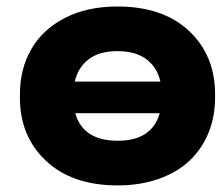

<svg xmlns="http://www.w3.org/2000/svg" viewBox="-20 -558 679 588"><path d="M340.3 9.8Q201.2 9.8 121.1 -65.2Q41 -140.1 41 -258.8V-269Q41 -346.7 75.7 -407.2Q110.4 -467.8 178.5 -502.9Q246.6 -538.1 339.4 -538.1Q479.5 -538.1 559.1 -463.1Q638.7 -388.2 638.7 -269V-258.8Q638.7 -200.7 618.7 -151.6Q598.6 -102.5 561.3 -66.7Q523.9 -30.8 467 -10.5Q410.2 9.8 340.3 9.8ZM209 -308.1H471.2Q461.9 -350.6 429 -376Q396 -401.4 339.4 -401.4Q283.7 -401.4 251 -376Q218.3 -350.6 209 -308.1ZM469.2 -211.4H210.4Q234.4 -127 340.3 -127Q445.3 -127 469.2 -211.4Z"/></svg>

Font: Bert Sans Black
Style: Regular
Weight: 900
Designer: Christian Robertson, Adam Twardoch, & Cristiano Sobral
Foundry: Google
Version: Version 12.135;January 10, 2020;FontCreator 12.0.0.2547 64-b